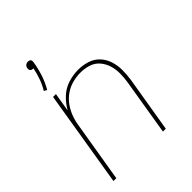

<svg xmlns="http://www.w3.org/2000/svg" viewBox="-210 -874 996 996"><g transform="rotate(-45 288.0 -376.0)"><path d="M131 -577Q152 -613 164.5 -652Q177 -691 183 -730Q184 -736 182.5 -741.5Q181 -747 175.5 -749.5Q170 -752 164 -752Q158 -752 152 -749.5Q146 -747 142.5 -741.5Q139 -736 138 -730Q137 -724 138.5 -718Q140 -712 145.5 -709.5Q151 -707 157 -707Q159 -707 160 -707Q154 -676 143 -645Q132 -614 115 -586ZM40 0H61L116 -331Q120 -360 130.5 -388.5Q141 -417 159 -442.5Q177 -468 203 -486Q229 -504 258.5 -511.5Q288 -519 317 -519Q347 -519 375.5 -510Q404 -501 423 -479Q442 -457 450.5 -429Q459 -401 459 -371Q459 -341 454 -310L403 0H424L475 -307Q480 -341 480 -375Q480 -409 470 -440Q460 -471 438 -494.5Q416 -518 384 -528Q352 -538 319 -538Q282 -538 245 -526.5Q208 -515 179 -488Q150 -461 131 -427L148 -530H127Z"/></g></svg>

Font: Iosevka Sparkle Thin
Style: Italic
Weight: 100
Italic angle: -9°
Designer: Belleve Invis
Foundry: Belleve Invis
Version: Version 4.5.0; ttfautohint (v1.8.3)